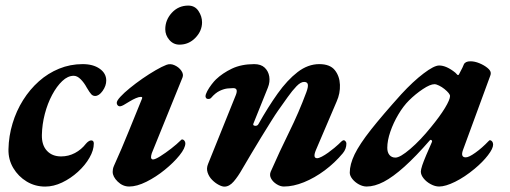

<svg xmlns="http://www.w3.org/2000/svg" viewBox="-20 -667 1862 701"><path d="M144.9 14.2Q108.1 14.2 77.5 -4.2Q46.9 -22.7 28.5 -53.5Q10.1 -84.4 10.9 -122Q11.9 -170.3 25.8 -216.2Q39.6 -262.2 64.3 -301.5Q89 -340.8 122.2 -370.3Q155.3 -399.7 195.9 -416.3Q236.5 -432.9 281.7 -432.9Q320.2 -432.9 344.1 -416Q367.9 -399.1 367.9 -373Q367.9 -353.7 354.7 -335.1Q341.5 -316.6 327.2 -316.6Q319.2 -316.6 313.3 -322.8Q307.4 -329 296.7 -347.2Q287.4 -364.7 274.7 -377.5Q262 -390.3 249.1 -390.3Q227.6 -390.3 207.3 -371.1Q187.1 -352 170.3 -320.5Q153.5 -289 143.6 -250.9Q133.7 -212.8 132.9 -174.3Q132.1 -137.2 151.3 -116.6Q170.4 -95.9 203.1 -95.9Q230.1 -95.9 253.7 -108.4Q277.2 -120.9 293.7 -142.2Q298.2 -147.6 303.4 -151Q308.5 -154.4 312.9 -154.4Q322.5 -154.4 322.5 -143Q322.5 -118.6 306.7 -91.2Q291 -63.7 264.5 -39.6Q238.1 -15.6 206.9 -0.7Q175.7 14.2 144.9 14.2Z M451.7 14Q428.1 14 409.7 -4Q391.4 -21.9 391.4 -39.7Q391.4 -44.5 392.3 -49.7Q393.2 -55 396 -61.4Q424.7 -124.7 449.8 -187.2Q475 -249.6 498.6 -307.1Q501 -313.3 494.4 -313.3Q487 -313.3 476.1 -308.6Q465.3 -304 453.8 -297Q442.4 -290.1 431.2 -283.5Q418 -276.2 412.2 -280.3Q406.3 -284.3 406.3 -291.8Q406.3 -299.3 419.6 -313.7Q432.8 -328.1 454.1 -345.4Q475.4 -362.8 500.1 -380Q524.9 -397.1 548.2 -410.6Q571.5 -424.1 587.5 -430.2Q602.2 -435.9 617.8 -428.6Q633.4 -421.4 642.1 -408.7Q650.9 -396 646.5 -384.5L534.3 -107.8Q532.8 -103.9 532.1 -99.6Q531.4 -95.4 531.4 -92.7Q531.4 -89 533.6 -86.9Q535.8 -84.8 538.4 -84.8Q546.6 -84.8 565.5 -96.7Q584.3 -108.5 605.2 -124.7Q626.1 -141 640.2 -155Q643 -157.9 644.2 -157.9Q649.5 -157.9 653.1 -153.5Q656.7 -149.1 656.7 -143.8Q656.7 -126.2 635.3 -99.7Q613.8 -73.1 581.6 -47Q549.4 -20.8 514.5 -3.4Q479.6 14 451.7 14ZM635.2 -504Q613 -504 598.2 -521.3Q583.4 -538.6 583.4 -560.2Q583.4 -594.2 607.4 -620.4Q631.5 -646.6 667.5 -646.6Q691.5 -646.6 704.6 -627Q717.7 -607.3 717.7 -585.6Q717.7 -554.1 693.5 -529Q669.3 -504 635.2 -504Z M799.3 14.4Q790.8 14.4 778.4 7.8Q765.9 1.3 754.5 -10.2Q743.1 -21.6 738 -37Q732.8 -52.3 739.9 -69L841.1 -320.2Q850.9 -345.3 831.6 -345.3Q824.9 -345.3 811.4 -344.1Q798 -342.8 782.1 -335.3Q766.2 -327.7 751.1 -310Q747.1 -305.2 739.3 -305.7Q731.5 -306.2 730.3 -314.8Q730.3 -322.5 736.7 -334.4Q743.1 -346.4 752.6 -358.8Q762.1 -371.1 768.5 -377.1Q792.6 -400.1 826.7 -416.4Q860.8 -432.7 907.9 -432.9Q932.8 -432.9 946.4 -420Q959.9 -407.1 963.1 -387.7Q966.4 -368.2 958.1 -347.2L905.2 -215.8Q902.2 -208.8 910.8 -207.8Q919.4 -206.8 923.3 -213.4Q958.5 -276 993.6 -325.3Q1028.8 -374.7 1066.5 -403.8Q1104.3 -432.9 1145.8 -432.9Q1184.8 -432.9 1202.4 -411Q1219.9 -389.1 1221.1 -357.6Q1222.4 -326.2 1209.2 -296.6L1133.6 -119.6Q1121 -89.4 1137.8 -89.4Q1144 -89.4 1155 -95.1Q1165.9 -100.8 1178.2 -109.6Q1190.4 -118.4 1200.6 -126.9Q1210.9 -135.3 1215.7 -140.1Q1220.8 -145.2 1226.2 -150.2Q1231.6 -155.1 1235.1 -155.1Q1238.1 -155.1 1241.4 -151.4Q1244.7 -147.6 1244.7 -142.8Q1244.7 -123.3 1231.7 -107.5Q1202.4 -72.4 1165.5 -44.9Q1128.7 -17.5 1089.8 -1.7Q1050.9 14 1016.4 14Q1003.3 14 989.8 5.4Q976.3 -3.1 969.8 -15.2Q963.2 -27.2 968.2 -39.8Q1000.5 -113.4 1035.7 -184.8Q1071 -256.2 1098.6 -330.6Q1105.6 -349.5 1103.9 -358.6Q1102.2 -367.7 1090.6 -367.9Q1078 -368.1 1062.6 -352.2Q1047.2 -336.3 1030.2 -312.3Q1013.3 -288.2 994.5 -262Q985.8 -249.7 969.9 -224.3Q954 -198.9 934.8 -167.7Q915.5 -136.6 897.2 -105.4Q878.9 -74.2 864.7 -50.3Q849.2 -22.8 833.2 -4.2Q817.1 14.4 799.3 14.4Z M1318.6 14Q1305 14 1290.5 6.3Q1276.1 -1.5 1266.5 -13.5Q1257 -25.6 1257 -36.6Q1257 -66.8 1274.8 -103.7Q1292.7 -140.5 1334 -193Q1375.4 -245.5 1445.3 -323.2Q1488.7 -370.2 1526.8 -399Q1564.9 -427.9 1583.3 -427.9Q1610 -427.9 1642.5 -401.6Q1649.1 -394.2 1650.1 -393.7Q1651 -393.1 1652 -393.1Q1654 -393.1 1654.7 -393.8Q1655.4 -394.5 1658 -399.9Q1665.5 -414.1 1668.5 -420.3Q1671.5 -426.6 1673.4 -431.6Q1678.6 -443.2 1697.7 -443.2Q1713.2 -443.2 1730.4 -436.1Q1747.6 -429 1759.7 -419.1Q1771.8 -409.2 1771.8 -400.1Q1771.8 -394.3 1769.7 -389.8L1670 -118.3Q1661.1 -92.5 1680.5 -92.5Q1692 -92.5 1715.8 -109.6Q1739.7 -126.6 1763.6 -151.6Q1766.4 -154.5 1766.9 -154.7Q1767.3 -155 1768.5 -155Q1773.3 -155 1776.9 -150.5Q1780.4 -145.9 1780.4 -139.1Q1780.4 -124.7 1761.5 -100.1Q1742.6 -75.5 1712.8 -50.7Q1676.6 -20.6 1641.6 -3.3Q1606.5 14 1583.3 14Q1568.4 14 1552.7 5.5Q1536.9 -2.9 1526.7 -15.6Q1516.5 -28.3 1516.5 -40.6Q1516.5 -47.5 1521.7 -63.6Q1523.5 -69.3 1527.4 -79.2Q1531.3 -89 1536.1 -100.6Q1540.9 -112.2 1546.4 -124.2Q1551.9 -136.2 1556.4 -147.3Q1559 -152.5 1555.6 -155.1Q1552.2 -157.8 1549.5 -154.9Q1498.3 -95.9 1456.5 -58.4Q1414.6 -20.8 1381.2 -3.4Q1347.8 14 1318.6 14ZM1423.8 -91.6Q1440.9 -91.6 1477.8 -123.2Q1514.8 -154.8 1553.4 -202.6Q1585.6 -241.7 1604.4 -272.5Q1623.1 -303.4 1623.1 -316.4Q1623.1 -325.3 1602.7 -342Q1593.4 -349.5 1583.1 -354.5Q1572.9 -359.6 1566.2 -359.6Q1550.7 -359.6 1523.7 -341.6Q1496.7 -323.6 1473.2 -300.2Q1452.5 -279.7 1434.4 -249.1Q1416.2 -218.5 1405.1 -186.1Q1394 -153.6 1394 -127.3Q1394 -110.6 1402 -101.1Q1410 -91.6 1423.8 -91.6Z"/></svg>

Font: EB Garamond
Style: Italic
Weight: 400
Italic angle: -17.2°
Designer: Georg Duffner and Octavio Pardo
Foundry: Georg Duffner
Version: Version 1.001